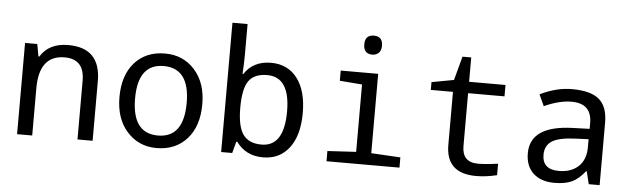

<svg xmlns="http://www.w3.org/2000/svg" viewBox="-48 -937 3698 1124"><g transform="rotate(5 1800.5 -375.0)"><path d="M433.1 0V-345.2Q433.1 -472.2 316.9 -472.2Q167 -472.2 167 -277.8V0H78.1V-536.1H149.9L163.1 -463.9H168Q218.3 -545.9 332 -545.9Q522 -545.9 522 -350.1V0Z M897.9 9.8Q792.5 9.8 724.4 -66.2Q656.2 -142.1 656.2 -269Q656.2 -397.5 722.4 -471.7Q788.6 -545.9 900.9 -545.9Q1007.3 -545.9 1075.2 -470.2Q1143.1 -394.5 1143.1 -269Q1143.1 -139.6 1076.2 -64.9Q1009.3 9.8 897.9 9.8ZM899.9 -64Q1051.3 -64 1051.3 -269Q1051.3 -472.2 898.9 -472.2Q748 -472.2 748 -269Q748 -64 899.9 -64Z M1366.2 -67.9H1360.4L1342.3 0H1277.3V-759.8H1366.2V-576.2Q1366.2 -536.6 1362.3 -465.8H1366.2Q1418.5 -545.9 1523.4 -545.9Q1621.6 -545.9 1677.5 -472.9Q1733.4 -399.9 1733.4 -269Q1733.4 -137.2 1677.2 -63.7Q1621.1 9.8 1523.4 9.8Q1422.4 9.8 1366.2 -67.9ZM1366.2 -269Q1366.2 -158.2 1400.1 -111.1Q1434.1 -64 1508.3 -64Q1641.1 -64 1641.1 -270Q1641.1 -472.2 1507.3 -472.2Q1431.6 -472.2 1398.9 -426.3Q1366.2 -380.4 1366.2 -269Z M2109.4 -756.8Q2161.1 -756.8 2161.1 -701.2Q2161.1 -672.9 2145.8 -658.9Q2130.4 -645 2109.4 -645Q2057.1 -645 2057.1 -701.2Q2057.1 -756.8 2109.4 -756.8ZM2064.5 -465.8 1933.1 -476.1V-536.1H2153.3V-69.8L2325.2 -60.1V0H1896.5V-60.1L2064.5 -69.8Z M2898.4 -73.2V-5.9Q2835 9.8 2775.4 9.8Q2598.6 9.8 2598.6 -158.2V-469.2H2468.3V-515.1L2598.6 -539.1L2636.2 -679.2H2687.5V-536.1H2901.4V-469.2H2687.5V-158.2Q2687.5 -63 2781.2 -63Q2826.7 -63 2898.4 -73.2Z M3437.5 0 3419.4 -74.2H3415.5Q3377.9 -26.9 3338.4 -8.5Q3298.8 9.8 3236.3 9.8Q3156.7 9.8 3111.6 -32.2Q3066.4 -74.2 3066.4 -149.9Q3066.4 -312 3315.4 -319.8L3414.6 -323.2V-356.9Q3414.6 -472.2 3295.4 -472.2Q3223.6 -472.2 3135.3 -432.1L3104.5 -499Q3200.2 -545.9 3291.5 -545.9Q3402.3 -545.9 3451.9 -503.4Q3501.5 -460.9 3501.5 -367.2V0ZM3413.6 -262.2 3334.5 -258.8Q3238.8 -254.9 3198.7 -228.8Q3158.7 -202.6 3158.7 -148.9Q3158.7 -62 3256.3 -62Q3328.1 -62 3370.8 -101.8Q3413.6 -141.6 3413.6 -213.9Z"/></g></svg>

Font: Droid Sans Mono
Style: Regular
Weight: 400
Monospace: yes
Version: Version 1.00 build 112